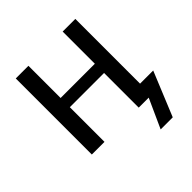

<svg xmlns="http://www.w3.org/2000/svg" viewBox="-185 -660 943 943"><g transform="rotate(-45 287.0 -188.0)"><path d="M157.2 -528.3H69.3V0H157.2V-240.7H395V0H464.4L395.5 151.9H479.5L574.2 -78.6H482.9V-528.3H395V-304.7H157.2Z"/></g></svg>

Font: Arimo
Style: Regular
Weight: 400
Designer: Steve Matteson
Foundry: Monotype Imaging Inc.
Version: Version 1.32